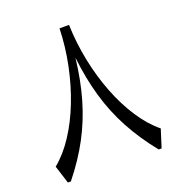

<svg xmlns="http://www.w3.org/2000/svg" viewBox="-135 -862 907 974"><g transform="rotate(-20 319.0 -375.0)"><path d="M293.5 -749.5H344.7Q347.7 -650.4 367.4 -553.5Q387.2 -456.5 421.1 -369.4Q455.1 -282.2 501 -212.2Q546.9 -142.1 602.5 -96.7L571.8 0H556.2Q484.9 -88.4 436.8 -178Q388.7 -267.6 360.1 -366.7Q331.5 -465.8 318.4 -582Q305.2 -465.3 276.6 -366.2Q248 -267.1 200.4 -177.5Q152.8 -87.9 82 0H65.9L35.2 -96.7Q90.8 -142.1 136.7 -212.2Q182.6 -282.2 216.6 -369.4Q250.5 -456.5 270.5 -553.5Q290.5 -650.4 293.5 -749.5Z"/></g></svg>

Font: Pinar-DS2-FD Regular
Style: Regular
Weight: 400
Designer: Amin Abedi
Version: Version 2.000